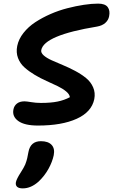

<svg xmlns="http://www.w3.org/2000/svg" viewBox="-20 -706 625 1061"><path d="M189.9 -12.2Q116.2 -12.2 81.3 -37.1Q46.4 -62 54.2 -101.1Q58.1 -121.6 73.7 -133.8Q89.4 -146 115.2 -146Q126.5 -146 152.3 -141.6Q178.2 -137.2 206.1 -137.2Q261.2 -137.2 298.1 -144.8Q335 -152.3 366.2 -168.9Q364.3 -185.1 345.5 -200.7Q326.7 -216.3 298.6 -230Q270.5 -243.7 237.1 -258.5Q203.6 -273.4 172.1 -292.2Q140.6 -311 116 -332.8Q91.3 -354.5 79.6 -385.3Q67.9 -416 75.2 -452.1Q83 -490.2 109.9 -524.2Q136.7 -558.1 175 -583.3Q213.4 -608.4 259 -628.4Q304.7 -648.4 352.3 -660.6Q399.9 -672.9 443.4 -679.4Q486.8 -686 522 -686Q561 -686 575.2 -666.7Q589.4 -647.5 583 -616.2Q579.1 -594.7 561.8 -579.3Q544.4 -564 516.1 -559.1Q223.6 -511.2 208 -429.2Q205.1 -414.6 221.2 -400.1Q237.3 -385.7 265.4 -373Q293.5 -360.4 327.6 -346.2Q361.8 -332 395.3 -314.2Q428.7 -296.4 455.1 -275.1Q481.4 -253.9 494.6 -223.6Q507.8 -193.4 501 -158.2Q486.3 -86.9 403.8 -49.6Q321.3 -12.2 189.9 -12.2ZM106 335Q84 335 74.5 326.2Q64.9 317.4 67.9 300.8Q71.8 282.2 95.2 246.1Q103 234.4 109.4 222.7Q115.7 210.9 119.4 202.9Q123 194.8 126.2 183.6Q129.4 172.4 130.6 167.2Q131.8 162.1 134 149.9Q136.2 137.7 137.2 133.8Q148.4 74.2 206.1 74.2Q246.1 74.2 265.1 94.5Q284.2 114.7 276.9 151.9Q269 189 247.8 227.3Q226.6 265.6 193.8 296.9Q151.4 335 106 335Z"/></svg>

Font: Shantell Sans Irregular
Style: Italic
Weight: 600
Italic angle: -11.31°
Designer: Stephen Nixon, Anya Danilova, Shantell Martin
Foundry: Arrow Type
Version: Version 1.006;[9816181b4]